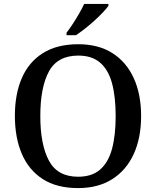

<svg xmlns="http://www.w3.org/2000/svg" viewBox="-20 -951 797 981"><path d="M379 10Q270 10 198.5 -36Q127 -82 91.5 -165Q56 -248 56 -359Q56 -470 91.5 -552Q127 -634 199 -679.5Q271 -725 380 -725Q483 -725 554.5 -679.5Q626 -634 663.5 -551.5Q701 -469 701 -358Q701 -247 663.5 -164.5Q626 -82 554 -36Q482 10 379 10ZM379 -48Q450 -48 492 -85Q534 -122 552.5 -191Q571 -260 571 -358Q571 -456 552.5 -525Q534 -594 492 -630.5Q450 -667 380 -667Q274 -667 230 -586Q186 -505 186 -358Q186 -212 230 -130Q274 -48 379 -48ZM320 -784Q335 -803 352 -829Q369 -855 384.5 -882Q400 -909 410 -931H534V-921Q525 -908 506 -888Q487 -868 463 -846Q439 -824 414 -804.5Q389 -785 368 -771H320Z"/></svg>

Font: Noto Rashi Hebrew Medium
Style: Regular
Weight: 500
Version: Version 1.006